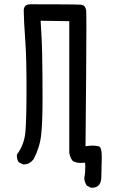

<svg xmlns="http://www.w3.org/2000/svg" viewBox="-20 -761 540 898"><path d="M411 117H405L386 107Q376 92 374 74Q379 48 379 19L378 0L358 1Q339 1 325 -5.5Q311 -12 304 -46V-662L170 -664Q176 -569 177 -521Q179 -417 179 -301Q179 -188 172.5 -129.5Q166 -71 137 -16Q118 8 92 8H88L68 -2Q59 -14 59 -31V-38Q94 -85 99 -145.5Q104 -206 104 -347Q104 -487 99 -558Q91 -672 91 -711Q91 -741 122 -741Q329 -741 359 -739Q379 -737 383 -713Q384 -705 384 -631Q384 -484 380 -77Q400 -80 415 -80Q428 -80 442 -76.5Q456 -73 456 -28L454 64Q454 117 411 117Z"/></svg>

Font: Xiaolai Mono SC
Style: Regular
Weight: 400
Monospace: yes
Designer: LXGW / Nozomi Seto
Version: Version 3.113;September 30, 2024